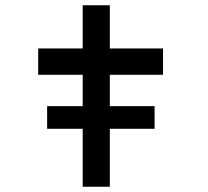

<svg xmlns="http://www.w3.org/2000/svg" viewBox="-20 -709 789 729"><path d="M159 -220V-306H567V-220ZM294 0V-689H397V0ZM125 -425V-525H599V-425Z"/></svg>

Font: Lexend Zetta
Style: Regular
Weight: 400
Designer: Bonnie Shaver-Troup, Thomas Jockin
Foundry: Lexend
Version: Version 1.007